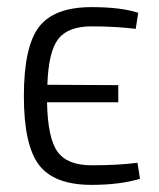

<svg xmlns="http://www.w3.org/2000/svg" viewBox="-20 -510 446 539"><path d="M366 -53 373 -8Q316 9 237 9Q132 9 89.5 -47Q47 -103 47 -240Q47 -379 89.5 -434.5Q132 -490 237 -490Q320 -490 368 -474L361 -429Q304 -436 237 -436Q171 -436 143.5 -400.5Q116 -365 113 -272L312 -271V-223H112Q114 -122 141.5 -84Q169 -46 237 -46Q311 -46 366 -53Z"/></svg>

Font: exo2condensed_l
Style: Regular
Weight: 300
Width: 3
Designer: Natanael Gama
Version: Version 1.001;PS 001.001;hotconv 1.0.70;makeotf.lib2.5.58329